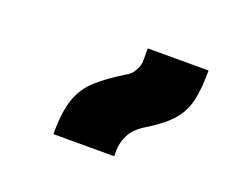

<svg xmlns="http://www.w3.org/2000/svg" viewBox="-52 -888 425 359"><g transform="rotate(20 160.5 -708.5)"><path d="M79 -603Q79 -648 88 -673.5Q97 -699 117 -717Q137 -735 170 -755Q176 -758 180.5 -764Q185 -770 187.5 -776.5Q190 -783 190 -789V-814H311Q311 -777 305.5 -753.5Q300 -730 284.5 -712Q269 -694 238 -675Q216 -662 208 -646Q200 -630 200 -615V-603Z"/></g></svg>

Font: Noto Serif Armenian Black
Style: Regular
Weight: 900
Version: Version 2.007